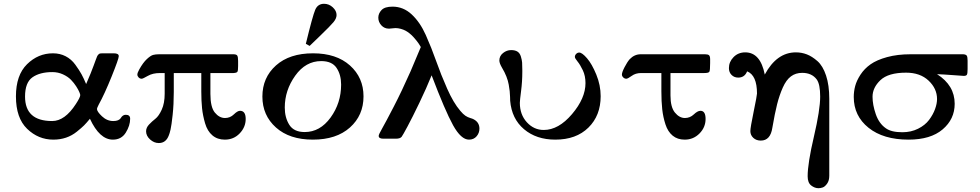

<svg xmlns="http://www.w3.org/2000/svg" viewBox="-20 -731 5167 1012"><path d="M64 -223Q64 -335 122.5 -392.5Q181 -450 259 -450Q296 -450 326 -434.5Q356 -419 377 -390Q398 -361 409.5 -340Q421 -319 434 -288Q447 -317 457.5 -343.5Q468 -370 473.5 -385Q479 -400 484 -413.5Q489 -427 491.5 -433Q494 -439 498.5 -443.5Q503 -448 507 -449Q511 -450 519 -450H580Q606 -450 606 -435Q606 -421 568.5 -328Q531 -235 500 -179Q491 -161 491 -157Q491 -143 517.5 -118Q544 -93 577 -93Q607 -93 617 -109.5Q627 -126 643 -126Q666 -126 666 -105Q666 -69 643 -32Q620 5 575 5Q505 5 454 -105Q435 -82 423 -70Q411 -58 385 -37Q359 -16 328 -5.5Q297 5 261 5Q182 5 123 -52Q64 -109 64 -223ZM112 -222Q112 -93 255 -93Q322 -93 380 -183Q403 -218 403 -230Q403 -234 398 -246Q393 -258 381.5 -276Q370 -294 354 -310.5Q338 -327 312 -339Q286 -351 256 -351Q190 -351 151 -323.5Q112 -296 112 -222Z M704 -338Q704 -347 714 -365Q734 -401 754 -419.5Q774 -438 787 -441.5Q800 -445 819 -445H1210Q1226 -445 1230.5 -438Q1235 -431 1235 -410V-383Q1235 -359 1231.5 -353Q1228 -347 1211 -346H1089V-236Q1089 -166 1112.5 -137.5Q1136 -109 1166 -109Q1193 -109 1212.5 -128Q1232 -147 1245 -147Q1275 -147 1275 -104Q1275 -61 1243.5 -28Q1212 5 1165 5Q1126 5 1099.5 -17.5Q1073 -40 1061 -81Q1049 -122 1045 -160.5Q1041 -199 1041 -249V-346H896V-246Q896 -181 890 -125.5Q884 -70 879 -48.5Q874 -27 870 -18Q855 23 817 23Q792 23 771 4Q750 -15 750 -39Q750 -58 765.5 -74.5Q781 -91 799 -105Q817 -119 832.5 -153Q848 -187 848 -237V-346H823Q785 -346 759 -331Q733 -316 727 -316Q717 -316 710.5 -323Q704 -330 704 -338Z M1363 -222Q1363 -322 1434.5 -386Q1506 -450 1630 -450Q1753 -450 1824.5 -386Q1896 -322 1896 -223Q1896 -123 1824.5 -59Q1753 5 1629 5Q1506 5 1434.5 -59Q1363 -123 1363 -222ZM1481 -164Q1481 -111 1505 -73Q1529 -35 1586 -35Q1667 -35 1722.5 -111.5Q1778 -188 1778 -285Q1778 -337 1754 -373Q1730 -409 1673 -409Q1591 -409 1536 -332Q1481 -255 1481 -164ZM1592 -500Q1628 -648 1641.5 -679.5Q1655 -711 1688 -711Q1714 -711 1734 -692.5Q1754 -674 1754 -652Q1754 -634 1738 -614.5Q1722 -595 1667 -542Q1633 -510 1612 -489Z M1974 -638Q1974 -660 1991 -678Q2008 -696 2049 -696Q2106 -696 2150 -655Q2194 -614 2224 -547Q2254 -480 2279 -409Q2304 -338 2337 -263.5Q2370 -189 2406 -147Q2421 -129 2433 -121Q2445 -113 2458.5 -109Q2472 -105 2475 -103Q2507 -87 2507 -53Q2507 -30 2492 -12.5Q2477 5 2452 5Q2410 5 2368 -71Q2326 -147 2255 -334Q2228 -267 2190.5 -189Q2153 -111 2128 -64.5Q2103 -18 2097 -10Q2089 0 2067 0H2000Q1976 0 1976 -15Q1976 -22 1994 -53.5Q2012 -85 2055 -168Q2098 -251 2144 -355L2198 -483L2194 -490Q2190 -496 2186 -502.5Q2182 -509 2174 -518.5Q2166 -528 2158.5 -536.5Q2151 -545 2140 -554Q2129 -563 2118 -569Q2107 -575 2092.5 -579Q2078 -583 2064 -583Q2058 -583 2047 -581.5Q2036 -580 2031 -580H2030Q2006 -580 1990 -597.5Q1974 -615 1974 -638Z M2612 -412Q2612 -436 2631.5 -451.5Q2651 -467 2674 -467Q2695 -467 2707.5 -459Q2720 -451 2725.5 -433Q2731 -415 2732 -401Q2733 -387 2733 -362V-352Q2733 -301 2726.5 -251Q2720 -201 2720 -189Q2720 -127 2757 -86.5Q2794 -46 2846 -46Q2924 -46 2995 -129.5Q3066 -213 3066 -293Q3066 -331 3052 -360.5Q3038 -390 3024 -407Q3010 -424 3010 -431Q3010 -440 3017 -447Q3024 -454 3033 -454Q3048 -454 3074 -424Q3100 -394 3123 -338Q3146 -282 3146 -224Q3146 -122 3081.5 -58.5Q3017 5 2907 5Q2807 5 2742 -50Q2677 -105 2669 -200Q2669 -203 2668.5 -220Q2668 -237 2666.5 -250.5Q2665 -264 2661.5 -284.5Q2658 -305 2649 -328Q2640 -351 2626 -374Q2612 -398 2612 -412Z M3258 -338Q3258 -350 3272 -377Q3286 -404 3299 -419Q3324 -445 3357 -445H3696Q3711 -445 3717 -440Q3723 -435 3723 -419V-399Q3723 -360 3719 -353Q3715 -346 3692 -346H3514V-228Q3514 -166 3537.5 -137.5Q3561 -109 3590 -109Q3617 -109 3637 -128Q3657 -147 3672 -147Q3699 -147 3699 -104Q3699 -60 3667 -27.5Q3635 5 3589 5Q3551 5 3525.5 -16Q3500 -37 3487.5 -75.5Q3475 -114 3470.5 -155Q3466 -196 3466 -250V-346H3359Q3330 -346 3309.5 -331Q3289 -316 3281 -316Q3272 -316 3265 -323Q3258 -330 3258 -338Z M3822 -372Q3822 -405 3846.5 -430Q3871 -455 3908 -455Q3988 -455 4011 -338Q4074 -455 4175 -455Q4205 -455 4232.5 -444.5Q4260 -434 4288.5 -409Q4317 -384 4334 -333Q4351 -282 4351 -210V195Q4351 221 4339.5 237Q4328 253 4316.5 257Q4305 261 4294 261Q4274 261 4255.5 246.5Q4237 232 4237 198Q4237 130 4270 -11Q4303 -152 4303 -222Q4303 -287 4285 -312Q4259 -347 4208 -347Q4174 -347 4149 -328.5Q4124 -310 4106 -269.5Q4088 -229 4076 -181.5Q4064 -134 4051 -58Q4041 10 3990 10Q3966 10 3950.5 -4.5Q3935 -19 3935 -40Q3935 -58 3952.5 -143Q3970 -228 3970 -238Q3970 -334 3918 -355Q3905 -322 3871 -322Q3850 -322 3836 -336Q3822 -350 3822 -372Z M4480 -220Q4480 -249 4487.5 -277.5Q4495 -306 4515.5 -337.5Q4536 -369 4568.5 -392Q4601 -415 4655.5 -430Q4710 -445 4780 -445H5057Q5072 -444 5076 -437Q5080 -430 5080 -411V-367Q5080 -344 5076.5 -337.5Q5073 -331 5060 -331Q5055 -331 5003 -335Q4951 -339 4919 -340Q5012 -281 5012 -184Q5012 -103 4948.5 -49Q4885 5 4769 5Q4636 5 4558 -57.5Q4480 -120 4480 -220ZM4579 -221Q4579 -179 4596 -129.5Q4613 -80 4649 -55Q4678 -34 4736 -34Q4782 -34 4819 -52.5Q4856 -71 4877 -99Q4898 -127 4908.5 -156Q4919 -185 4919 -209Q4919 -264 4874.5 -306Q4830 -348 4756 -348Q4662 -348 4620.5 -308.5Q4579 -269 4579 -221Z"/></svg>

Font: CMU Serif
Style: Bold
Weight: 700
Version: Version 0.7.0